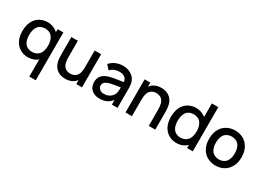

<svg xmlns="http://www.w3.org/2000/svg" viewBox="-23 -1661 3849 2823"><g transform="rotate(30 1902.0 -250.0)"><path d="M478.1 -562.5V-509.4C433.3 -553.1 369.8 -578.1 302.1 -578.1C225 -578.1 152.1 -546.9 105.2 -488.5C60.4 -431.3 41.7 -357.3 41.7 -281.2C41.7 -206.3 58.3 -133.3 105.2 -75C152.1 -16.7 224 15.6 300 15.6C363.5 15.6 421.9 -3.1 465.6 -41.7V250H575V-562.5ZM314.6 -83.3C267.7 -83.3 220.8 -101 192.7 -141.7C166.7 -177.1 157.3 -228.1 157.3 -281.2C157.3 -335.4 167.7 -386.5 193.8 -421.9C221.9 -462.5 266.7 -479.2 318.8 -479.2C365.6 -479.2 408.3 -463.5 435.4 -428.1C465.6 -391.7 478.1 -337.5 478.1 -281.2C478.1 -226 465.6 -170.8 435.4 -134.4C406.3 -100 363.5 -83.3 314.6 -83.3Z M1106.2 -562.5V-316.7V-315.6C1106.2 -275 1106.2 -232.3 1099 -201C1092.7 -166.7 1077.1 -136.5 1053.1 -117.7C1030.2 -99 1002.1 -89.6 970.8 -87.5C931.3 -86.5 896.9 -96.9 872.9 -118.8C829.2 -156.2 820.8 -221.9 820.8 -293.8V-562.5H710.4V-289.6C709.4 -195.8 715.6 -97.9 784.4 -37.5C835.4 7.3 897.9 18.8 958.3 14.6C1009.4 11.5 1064.6 -7.3 1101 -47.9L1118.8 -68.8V0H1215.6V-562.5Z M1818.8 0V-340.6C1818.8 -409.4 1802.1 -476 1749 -520.8C1710.4 -554.2 1651 -578.1 1592.7 -578.1C1496.9 -578.1 1422.9 -546.9 1364.6 -483.3L1430.2 -411.5C1472.9 -458.3 1525 -475 1583.3 -475C1656.2 -475 1704.2 -439.6 1709.4 -374C1613.5 -359.4 1499 -347.9 1429.2 -314.6C1358.3 -280.2 1330.2 -228.1 1330.2 -156.2C1330.2 -51 1405.2 15.6 1515.6 15.6C1606.2 15.6 1669.8 -9.4 1722.9 -80.2V0ZM1689.6 -157.3C1660.4 -107.3 1606.2 -77.1 1538.5 -77.1C1481.2 -77.1 1438.5 -112.5 1438.5 -164.6C1438.5 -213.5 1486.5 -242.7 1542.7 -255.2C1586.5 -264.6 1647.9 -276 1710.4 -285.4C1710.4 -235.4 1711.5 -193.8 1689.6 -157.3Z M2385.4 -525C2334.4 -569.8 2271.9 -581.2 2211.5 -577.1C2160.4 -574 2105.2 -555.2 2068.8 -514.6L2051 -493.8V-562.5H1954.2V0H2063.5V-245.8V-246.9C2063.5 -287.5 2063.5 -330.2 2070.8 -361.5C2077.1 -395.8 2092.7 -426 2116.7 -444.8C2139.6 -463.5 2167.7 -472.9 2199 -475C2238.5 -476 2272.9 -465.6 2296.9 -443.8C2340.6 -406.3 2349 -340.6 2349 -268.8V0H2459.4V-272.9C2460.4 -366.7 2454.2 -464.6 2385.4 -525Z M2987.5 -750V-520.8C2943.8 -557.3 2885.4 -578.1 2824 -578.1C2746.9 -578.1 2674 -546.9 2627.1 -488.5C2582.3 -431.3 2563.5 -357.3 2563.5 -281.2C2563.5 -206.3 2580.2 -133.3 2627.1 -75C2674 -16.7 2745.8 15.6 2821.9 15.6C2891.7 15.6 2955.2 -7.3 3000 -53.1V0H3096.9V-750ZM2957.3 -134.4C2928.1 -100 2885.4 -83.3 2836.5 -83.3C2789.6 -83.3 2742.7 -101 2714.6 -141.7C2688.5 -177.1 2679.2 -228.1 2679.2 -281.2C2679.2 -335.4 2689.6 -386.5 2715.6 -421.9C2743.8 -462.5 2788.5 -479.2 2840.6 -479.2C2887.5 -479.2 2930.2 -463.5 2957.3 -428.1C2987.5 -391.7 3000 -337.5 3000 -281.2C3000 -226 2987.5 -170.8 2957.3 -134.4Z M3486.5 15.6C3569.8 15.6 3644.8 -14.6 3695.8 -77.1C3743.8 -136.5 3762.5 -204.2 3762.5 -281.2C3762.5 -355.2 3744.8 -426 3695.8 -485.4C3645.8 -547.9 3568.8 -578.1 3486.5 -578.1C3405.2 -578.1 3327.1 -545.8 3277.1 -485.4C3232.3 -429.2 3211.5 -357.3 3211.5 -281.2C3211.5 -206.3 3230.2 -136.5 3277.1 -77.1C3328.1 -15.6 3405.2 15.6 3486.5 15.6ZM3646.9 -281.2C3646.9 -231.3 3637.5 -181.2 3609.4 -143.8C3582.3 -106.3 3535.4 -87.5 3486.5 -87.5C3437.5 -87.5 3391.7 -106.3 3364.6 -143.8C3336.5 -181.2 3327.1 -231.3 3327.1 -281.2C3327.1 -331.2 3336.5 -382.3 3364.6 -419.8C3391.7 -457.3 3437.5 -475 3486.5 -475C3535.4 -475 3582.3 -457.3 3609.4 -419.8C3637.5 -382.3 3646.9 -331.2 3646.9 -281.2Z"/></g></svg>

Font: Manrope Semibold
Style: Regular
Weight: 600
Width: 4
Designer: Michael Sharanda
Foundry: Michael Sharanda
Version: Version 2.000;PS 002.000;hotconv 1.0.88;makeotf.lib2.5.64775